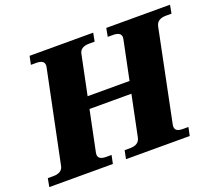

<svg xmlns="http://www.w3.org/2000/svg" viewBox="-147 -866 1180 1033"><g transform="rotate(-20 443.0 -350.0)"><path d="M916 -700 907 -652H876Q824 -652 816 -612L709 -88Q708 -84 708 -78Q708 -63 718.5 -55.5Q729 -48 753 -48H784L774 0H409L419 -48H450Q501 -48 509 -88L557 -321H317L269 -88Q268 -84 268 -78Q268 -48 313 -48H344L334 0H-30L-21 -48H10Q63 -48 69 -88L177 -612Q178 -616 178 -622Q178 -652 133 -652H102L112 -700H476L467 -652H436Q383 -652 377 -612L331 -389H571L617 -612Q618 -616 618 -622Q618 -652 572 -652H542L551 -700Z"/></g></svg>

Font: Taviraj Black
Style: Italic
Weight: 900
Italic angle: -12°
Designer: Katatrad Team
Foundry: CadsonDemak
Version: Version 1.001